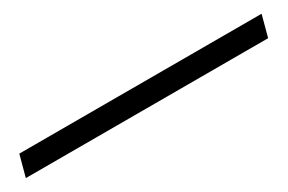

<svg xmlns="http://www.w3.org/2000/svg" viewBox="-38 -973 575 384"><g transform="rotate(-30 249.5 -781.5)"><path d="M-37.1 -756.8 -23.9 -805.7H535.6L522.5 -756.8Z"/></g></svg>

Font: Arian AMU Serif
Style: Italic
Weight: 400
Italic angle: -15°
Designer: Ruben Hakobyan (Tarumian)
Foundry: Ruben Hakobyan (Tarumian)
Version: Version 1.002